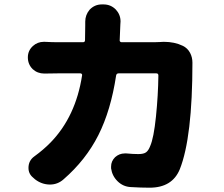

<svg xmlns="http://www.w3.org/2000/svg" viewBox="-20 -831 1040 892"><path d="M721.7 -635.7Q731.4 -636.7 741.2 -636.7Q791 -636.7 829.1 -618.2Q851.6 -607.4 863.3 -585Q874 -564.5 874 -540Q874 -192.4 815.4 -44.9Q780.3 41 674.8 41Q634.8 41 586.9 38.1Q551.8 36.1 526.4 11.2Q501 -13.7 496.1 -48.8Q496.1 -52.7 496.1 -57.6Q496.1 -82 514.6 -100.6Q534.2 -118.2 559.6 -118.2Q563.5 -118.2 567.4 -118.2Q598.6 -115.2 623 -115.2Q647.5 -115.2 658.7 -123.5Q669.9 -131.8 677.7 -152.3Q694.3 -189.5 704.6 -289.6Q714.8 -389.6 715.8 -480.5Q715.8 -490.2 706.1 -490.2H531.2Q521.5 -490.2 519.5 -480.5Q495.1 -318.4 437 -203.1Q378.9 -87.9 275.4 2Q248 26.4 211.9 26.4Q210.9 26.4 210 26.4Q172.9 25.4 142.6 2L133.8 -5.9Q112.3 -23.4 112.3 -50.8Q112.3 -85 139.6 -104.5Q182.6 -135.7 215.8 -169.9Q332 -290 361.3 -480.5Q362.3 -484.4 359.9 -487.3Q357.4 -490.2 353.5 -490.2H250Q220.7 -490.2 187.5 -489.3Q186.5 -489.3 185.5 -489.3Q154.3 -489.3 131.8 -509.8Q109.4 -532.2 109.4 -564.5Q109.4 -595.7 132.8 -617.2Q154.3 -636.7 183.6 -636.7Q185.5 -636.7 187.5 -636.7Q222.7 -634.8 250 -634.8H365.2Q375 -634.8 375 -644.5Q376 -668 376 -713.9V-730.5Q376 -761.7 396.5 -786.1Q419.9 -810.5 453.1 -810.5H460.9Q495.1 -810.5 518.6 -786.1Q540 -762.7 540 -731.4Q540 -730.5 539.1 -716.8Q537.1 -668 536.1 -644.5Q535.2 -640.6 538.1 -637.7Q541 -634.8 544.9 -634.8H695.3Q707 -634.8 721.7 -635.7Z"/></svg>

Font: Gen Jyuu GothicX Heavy
Style: Bold
Weight: 900
Designer: [Source Han Sans]
Ryoko NISHIZUKA  (kana & ideographs); Paul D. Hunt (Latin, Greek & Cyrillic); Wenlong ZHANG  (bopomofo
Version: Version 1.002.20150607